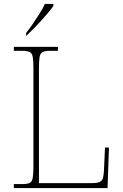

<svg xmlns="http://www.w3.org/2000/svg" viewBox="-20 -951 623 971"><path d="M50 0V-20H93Q118 -20 130 -26Q142 -32 145.5 -51Q149 -70 149 -108V-606Q149 -645 145.5 -663.5Q142 -682 130 -688Q118 -694 93 -694H50V-714H273V-694H233Q208 -694 196 -688Q184 -682 180.5 -663.5Q177 -645 177 -606V-25H446Q472 -25 484.5 -31Q497 -37 501 -52Q505 -67 506 -94L511 -205H531L524 0ZM112 -784Q127 -803 145 -829Q163 -855 180 -882Q197 -909 207 -931H250V-921Q241 -908 224.5 -888Q208 -868 188 -846Q168 -824 148.5 -804.5Q129 -785 114 -771H112Z"/></svg>

Font: Noto Serif Gujarati Thin
Style: Regular
Weight: 250
Version: Version 2.102